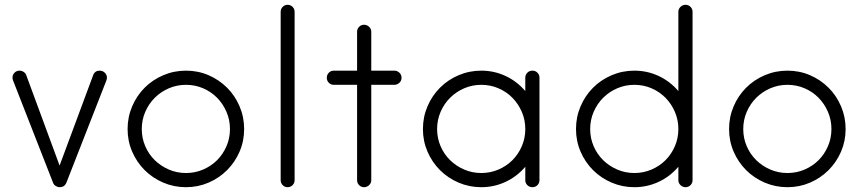

<svg xmlns="http://www.w3.org/2000/svg" viewBox="-20 -779 3593 799"><path d="M425 -456Q425 -451 423 -445L256 -18Q248 0 228 0Q220 0 212 -5Q204 -10 201 -18L34 -445Q32 -451 32 -456Q32 -468 40.5 -476.5Q49 -485 61 -485Q70 -485 78 -480Q86 -475 89 -467L228 -90L368 -467Q375 -485 395 -485Q407 -485 416 -476.5Q425 -468 425 -456Z M511 -242Q511 -292 530 -336.5Q549 -381 582 -414Q615 -447 659.5 -466Q704 -485 754 -485Q804 -485 848 -466Q892 -447 925 -414Q958 -381 977 -336.5Q996 -292 996 -242Q996 -192 977 -148Q958 -104 925 -71Q892 -38 848 -19Q804 0 754 0Q704 0 659.5 -19Q615 -38 582 -71Q549 -104 530 -148Q511 -192 511 -242ZM570 -242Q570 -204 584.5 -170.5Q599 -137 624 -112.5Q649 -88 682.5 -73.5Q716 -59 754 -59Q792 -59 825.5 -73.5Q859 -88 883.5 -112.5Q908 -137 922.5 -170.5Q937 -204 937 -242Q937 -280 922.5 -313.5Q908 -347 883.5 -372Q859 -397 825.5 -411.5Q792 -426 754 -426Q716 -426 682.5 -411.5Q649 -397 624 -372Q599 -347 584.5 -313.5Q570 -280 570 -242Z M1206 -29Q1206 -17 1197.5 -8.5Q1189 0 1177 0Q1165 0 1156.5 -8.5Q1148 -17 1148 -29V-730Q1148 -742 1156.5 -750.5Q1165 -759 1177 -759Q1189 -759 1197.5 -750.5Q1206 -742 1206 -730Z M1651 -455Q1651 -443 1642 -434.5Q1633 -426 1621 -426H1525V-29Q1525 -17 1516 -8.5Q1507 0 1495 0Q1483 0 1474.5 -8.5Q1466 -17 1466 -29V-426H1369Q1357 -426 1348.5 -434.5Q1340 -443 1340 -455Q1340 -468 1348.5 -476.5Q1357 -485 1369 -485H1466V-647Q1466 -659 1474.5 -667.5Q1483 -676 1495 -676Q1507 -676 1516 -667.5Q1525 -659 1525 -647V-485H1621Q1633 -485 1642 -476.5Q1651 -468 1651 -455Z M2225 -29Q2225 -17 2216.5 -8.5Q2208 0 2196 0Q2183 0 2174.5 -8.5Q2166 -17 2166 -29V-85Q2131 -44 2083.5 -22Q2036 0 1983 0Q1933 0 1888.5 -19Q1844 -38 1811 -71Q1778 -104 1759 -148Q1740 -192 1740 -242Q1740 -292 1759 -336.5Q1778 -381 1811 -414Q1844 -447 1888.5 -466Q1933 -485 1983 -485Q2036 -485 2083.5 -463Q2131 -441 2166 -400V-456Q2166 -468 2174.5 -476.5Q2183 -485 2196 -485Q2208 -485 2216.5 -476.5Q2225 -468 2225 -456ZM2166 -242Q2166 -280 2151.5 -313.5Q2137 -347 2112.5 -372Q2088 -397 2054.5 -411.5Q2021 -426 1983 -426Q1945 -426 1911.5 -411.5Q1878 -397 1853 -372Q1828 -347 1813.5 -313.5Q1799 -280 1799 -242Q1799 -204 1813.5 -170.5Q1828 -137 1853 -112.5Q1878 -88 1911.5 -73.5Q1945 -59 1983 -59Q2021 -59 2054.5 -73.5Q2088 -88 2112.5 -112.5Q2137 -137 2151.5 -170.5Q2166 -204 2166 -242Z M2862 -29Q2862 -17 2853.5 -8.5Q2845 0 2833 0Q2821 0 2812 -8.5Q2803 -17 2803 -29V-85Q2768 -44 2720.5 -22Q2673 0 2620 0Q2570 0 2525.5 -19Q2481 -38 2448 -71Q2415 -104 2396 -148Q2377 -192 2377 -242Q2377 -292 2396 -336.5Q2415 -381 2448 -414Q2481 -447 2525.5 -466Q2570 -485 2620 -485Q2673 -485 2720.5 -463Q2768 -441 2803 -400V-730Q2803 -742 2812 -750.5Q2821 -759 2833 -759Q2845 -759 2853.5 -750.5Q2862 -742 2862 -730ZM2803 -242Q2803 -280 2788.5 -313.5Q2774 -347 2749.5 -372Q2725 -397 2691.5 -411.5Q2658 -426 2620 -426Q2582 -426 2548.5 -411.5Q2515 -397 2490 -372Q2465 -347 2450.5 -313.5Q2436 -280 2436 -242Q2436 -204 2450.5 -170.5Q2465 -137 2490 -112.5Q2515 -88 2548.5 -73.5Q2582 -59 2620 -59Q2658 -59 2691.5 -73.5Q2725 -88 2749.5 -112.5Q2774 -137 2788.5 -170.5Q2803 -204 2803 -242Z M3014 -242Q3014 -292 3033 -336.5Q3052 -381 3085 -414Q3118 -447 3162.5 -466Q3207 -485 3257 -485Q3307 -485 3351 -466Q3395 -447 3428 -414Q3461 -381 3480 -336.5Q3499 -292 3499 -242Q3499 -192 3480 -148Q3461 -104 3428 -71Q3395 -38 3351 -19Q3307 0 3257 0Q3207 0 3162.5 -19Q3118 -38 3085 -71Q3052 -104 3033 -148Q3014 -192 3014 -242ZM3073 -242Q3073 -204 3087.5 -170.5Q3102 -137 3127 -112.5Q3152 -88 3185.5 -73.5Q3219 -59 3257 -59Q3295 -59 3328.5 -73.5Q3362 -88 3386.5 -112.5Q3411 -137 3425.5 -170.5Q3440 -204 3440 -242Q3440 -280 3425.5 -313.5Q3411 -347 3386.5 -372Q3362 -397 3328.5 -411.5Q3295 -426 3257 -426Q3219 -426 3185.5 -411.5Q3152 -397 3127 -372Q3102 -347 3087.5 -313.5Q3073 -280 3073 -242Z"/></svg>

Font: Hanken Light
Style: Light
Weight: 300
Designer: Alfredo Marco Pradil
Foundry: Hanken Design Co.
Version: Version 2.06 2014